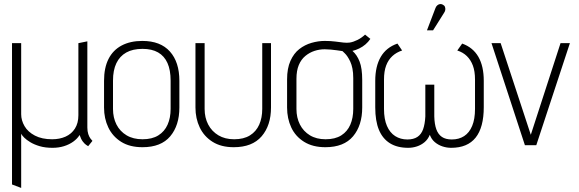

<svg xmlns="http://www.w3.org/2000/svg" viewBox="-20 -713 2843 943"><path d="M409 -87V-510L365 -501V-147Q365 -108 348 -81.5Q331 -55 302 -42Q273 -29 236 -29Q186 -29 151.5 -47Q117 -65 100.5 -93.5Q84 -122 84 -152V-501H39V193L84 210V-56Q88 -48 99 -37Q110 -26 129 -14.5Q148 -3 175 5Q202 13 238 13Q268 13 294 5Q320 -3 340 -17.5Q360 -32 371 -50Q378 -29 387 -17.5Q396 -6 403 -1.5Q410 3 413 5L434 -21Q430 -25 424 -33Q418 -41 413.5 -54.5Q409 -68 409 -87Z M861 -185V-316Q861 -408 814.5 -460Q768 -512 679 -512Q620 -512 577.5 -489.5Q535 -467 513 -423.5Q491 -380 491 -316V-185Q491 -131 512 -87Q533 -43 575 -16.5Q617 10 680 10Q771 10 816 -43.5Q861 -97 861 -185ZM818 -317V-178Q818 -134 803 -100.5Q788 -67 757.5 -48Q727 -29 680 -29Q634 -29 601.5 -48.5Q569 -68 552 -101.5Q535 -135 535 -178V-317Q535 -368 551.5 -402.5Q568 -437 600 -455Q632 -473 680 -473Q726 -473 756.5 -455.5Q787 -438 802.5 -403.5Q818 -369 818 -317Z M1311 -185V-501H1268V-178Q1268 -134 1253 -100.5Q1238 -67 1207.5 -48Q1177 -29 1130 -29Q1085 -29 1052.5 -48.5Q1020 -68 1002.5 -101.5Q985 -135 985 -178V-501H940V-185Q940 -131 961 -87Q982 -43 1024 -16.5Q1066 10 1128 10Q1219 10 1265 -43.5Q1311 -97 1311 -185Z M1799 -522 1773 -543Q1756 -527 1736 -517Q1716 -507 1698 -504Q1684 -502 1666.5 -504Q1649 -506 1626.5 -509Q1604 -512 1575 -512Q1543 -512 1510 -502.5Q1477 -493 1450 -472Q1423 -451 1406.5 -414Q1390 -377 1390 -323V-185Q1390 -131 1410.5 -87Q1431 -43 1473.5 -16.5Q1516 10 1578 10Q1669 10 1714 -43.5Q1759 -97 1759 -185V-320Q1759 -378 1746 -411Q1733 -444 1711 -463Q1728 -467 1744.5 -475Q1761 -483 1775 -495Q1789 -507 1799 -522ZM1715 -329V-178Q1715 -134 1700.5 -100.5Q1686 -67 1656 -48Q1626 -29 1579 -29Q1534 -29 1502 -48.5Q1470 -68 1453 -101.5Q1436 -135 1436 -178V-326Q1436 -366 1447.5 -393.5Q1459 -421 1479.5 -438Q1500 -455 1524.5 -463Q1549 -471 1575 -471Q1589 -471 1604.5 -469.5Q1620 -468 1634.5 -466Q1649 -464 1662 -462Q1666 -458 1673 -451.5Q1680 -445 1687 -434.5Q1694 -424 1700.5 -410Q1707 -396 1711 -376Q1715 -356 1715 -329Z M2250 -499 2226 -465Q2254 -456 2273 -437.5Q2292 -419 2302.5 -391Q2313 -363 2313 -322V-178Q2313 -128 2299 -94.5Q2285 -61 2259.5 -44.5Q2234 -28 2199 -28Q2169 -28 2150.5 -40.5Q2132 -53 2123 -78Q2114 -103 2113 -141V-297H2069V-141Q2067 -103 2058 -78Q2049 -53 2030 -40.5Q2011 -28 1981 -28Q1947 -28 1921 -44.5Q1895 -61 1880.5 -94.5Q1866 -128 1866 -178V-322Q1866 -363 1876.5 -391Q1887 -419 1907 -437.5Q1927 -456 1955 -465L1932 -499Q1877 -480 1850 -433.5Q1823 -387 1823 -316V-186Q1823 -119 1841 -75.5Q1859 -32 1895 -9.5Q1931 13 1985 13Q2007 13 2028 6Q2049 -1 2065.5 -15Q2082 -29 2091 -51Q2099 -29 2115.5 -15Q2132 -1 2153 6Q2174 13 2196 13Q2276 13 2316 -37Q2356 -87 2356 -187V-316Q2356 -388 2329.5 -434Q2303 -480 2250 -499ZM2161 -650Q2166 -657 2167 -664.5Q2168 -672 2165.5 -679Q2163 -686 2155 -690Q2148 -694 2141 -693Q2134 -692 2128 -687Q2122 -682 2119 -674L2077 -564H2107Z M2394 -501 2558 0H2614L2779 -501H2733L2587 -51L2439 -501Z"/></svg>

Font: Advent Pro Light
Style: Regular
Weight: 300
Version: Version 3.000